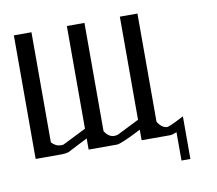

<svg xmlns="http://www.w3.org/2000/svg" viewBox="-78 -675 1010 892"><g transform="rotate(-10 427.0 -229.0)"><path d="M625 -583V-72.3Q645.5 -40 669.9 -40Q681.6 -40 750 -76.2V125H708V-8.8Q687.5 0 675.8 0H542V-49.8Q445.3 0 425.8 0H292V-52.7L196.3 -3.9Q178.7 0 168 0H42V-583H125V-63.5Q144.5 -42 169.9 -42Q176.8 -42 180.7 -43L292 -98.6V-583H375V-72.3Q394.5 -42 419.9 -42Q432.6 -42 438.5 -44.9L542 -96.7V-583Z"/></g></svg>

Font: wanta
Style: Medium
Weight: 500
Version: Version 0.91